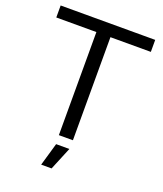

<svg xmlns="http://www.w3.org/2000/svg" viewBox="-165 -836 968 1143"><g transform="rotate(20 318.5 -264.0)"><path d="M273 0V-664H362V0ZM19 -653V-729H618V-653ZM234 201 276 56H360L300 201Z"/></g></svg>

Font: Mona Sans SemiExpanded
Style: Regular
Weight: 400
Width: 6
Designer: Deni Anggara
Foundry: GitHub
Version: Version 2.000